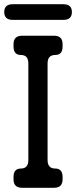

<svg xmlns="http://www.w3.org/2000/svg" viewBox="-44 -879 360 908"><path d="M60 9H212Q252 9 252 -31V-42Q252 -82 217 -82Q181 -82 181 -122V-579Q181 -619 217 -619Q252 -619 252 -659V-670Q252 -710 212 -710H60Q20 -710 20 -670V-659Q20 -619 55 -619Q90 -619 90 -579V-122Q90 -82 55 -82Q20 -82 20 -42V-31Q20 9 60 9ZM-24 -822Q-24 -785 16 -785H256Q296 -785 296 -822Q296 -859 256 -859H16Q-24 -859 -24 -822Z"/></svg>

Font: WDXL Lubrifont JP N
Style: Regular
Weight: 400
Designer: [WDXL Lubrifont] Copyright 2020-2022 (c) NightFurySL2001, Skr-ZERO; [ZCOOL QingKe HuangYou] Copyright 2018-2022 (c) The 
Version: Version 2.001;hotconv 1.1.1;makeotfexe 2.6.0